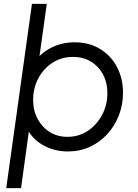

<svg xmlns="http://www.w3.org/2000/svg" viewBox="-20 -765 706 985"><path d="M12 200 144 -745H220L174 -416L149 -438Q184 -489 239.5 -518.5Q295 -548 363 -548Q438 -548 494 -513.5Q550 -479 580.5 -420.5Q611 -362 611 -289Q611 -228 590 -173.5Q569 -119 530.5 -77Q492 -35 440.5 -11.5Q389 12 328 12Q258 12 200.5 -20.5Q143 -53 117 -110L132 -120L88 200ZM326 -63Q385 -63 431 -94Q477 -125 504 -176Q531 -227 531 -287Q531 -341 508.5 -383Q486 -425 446.5 -449Q407 -473 354 -473Q295 -473 248.5 -442.5Q202 -412 176 -362Q150 -312 150 -253Q150 -198 173 -155Q196 -112 235.5 -87.5Q275 -63 326 -63Z"/></svg>

Font: Plus Jakarta Sans
Style: Italic
Weight: 400
Italic angle: -8°
Designer: Gumpita Rahayu
Foundry: Tokotype
Version: Version 2.006